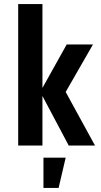

<svg xmlns="http://www.w3.org/2000/svg" viewBox="-20 -720 500 950"><path d="M70 0V-700H190V-285L310 -500H440L305 -265L450 0H320L190 -245V0ZM195 210V60H305L270 210Z"/></svg>

Font: Cuprum
Style: Bold
Weight: 700
Designer: Jovanny Lemonad
Foundry: Jovanny Lemonad
Version: Version 2.000